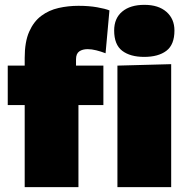

<svg xmlns="http://www.w3.org/2000/svg" viewBox="-20 -773 767 793"><path d="M82 0V-339H12V-502H82V-534Q82 -600 100.5 -642Q119 -684 150.5 -707.5Q182 -731 221.8 -740Q261.5 -749 304 -749Q347 -749 381 -743Q415 -737 432 -730L416 -553Q396.5 -560.5 377.5 -565.2Q358.5 -570 342 -570Q321 -570 307.5 -560.8Q294 -551.5 294 -528V-502H407V-339H304V0ZM465 0V-502L687 -508V0ZM575.5 -538Q518 -538 484.8 -563.2Q451.5 -588.5 451.5 -647Q451.5 -697.5 484.8 -725.2Q518 -753 576.5 -753Q634.5 -753 667.5 -724Q700.5 -695 700.5 -647Q700.5 -588.5 667.2 -563.2Q634 -538 575.5 -538Z"/></svg>

Font: Commissioner Black
Style: Regular
Weight: 900
Designer: Kostas Bartsokas
Foundry: Kostas Bartsokas
Version: Version 1.000; ttfautohint (v1.8.3)